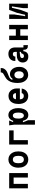

<svg xmlns="http://www.w3.org/2000/svg" viewBox="2195 -3005 1010 5440"><g transform="rotate(-90 2700.0 -285.0)"><path d="M84 -530H516V0H390V-404H210V0H84Z M900 -426Q848.4 -426 821.7 -387.2Q795 -348.4 795 -269Q795 -189.6 821.7 -151.8Q848.4 -114 900 -114Q951.6 -114 978.3 -151.8Q1005 -189.6 1005 -269Q1005 -348.4 978.3 -387.2Q951.6 -426 900 -426ZM900 -552Q963 -552 1015.5 -519.2Q1068 -486.4 1099.5 -422.4Q1131 -358.4 1131 -269Q1131 -177.6 1099.8 -114.3Q1068.6 -51 1016.1 -19.5Q963.6 12 900 12Q836.4 12 783.9 -19.5Q731.4 -51 700.2 -114.3Q669 -177.6 669 -269Q669 -358.4 700.5 -422.4Q732 -486.4 784.5 -519.2Q837 -552 900 -552Z M1324 -530H1726V-404H1450V0H1324Z M1888 -384 1868 -530H2002V-517.6L1958.4 -418H1998.4Q2018.4 -483.8 2061.2 -517.9Q2104 -552 2160 -552Q2218 -552 2262.5 -519.5Q2307 -487 2332 -424Q2357 -361 2357 -272Q2357 -184 2332 -119.7Q2307 -55.4 2262.3 -21.7Q2217.6 12 2160 12Q2095 12 2055.4 -27.1Q2015.8 -66.2 1995.4 -141H1955.4L2014 6V200H1888ZM2060 -272Q2060 -219.2 2070.4 -184.1Q2080.8 -149 2099.7 -131.5Q2118.6 -114 2145.2 -114Q2185 -114 2208 -153.7Q2231 -193.4 2231 -272Q2231 -350 2208.3 -388Q2185.6 -426 2145.2 -426Q2104.8 -426 2082.4 -388.2Q2060 -350.4 2060 -272Z M2474 -269Q2474 -359.4 2503.5 -422.7Q2533 -486 2585.2 -518Q2637.4 -550 2705 -550Q2766.6 -550 2814.1 -518.5Q2861.6 -487 2887.8 -434.4Q2914 -381.8 2914 -321V-227H2606Q2606.6 -192.6 2617.5 -167.7Q2628.4 -142.8 2648.5 -129.4Q2668.6 -116 2696.8 -116Q2735.6 -116 2755.2 -130.4Q2774.8 -144.8 2781.8 -175H2912Q2904 -114.4 2872.2 -72.7Q2840.4 -31 2795.7 -10.5Q2751 10 2705 10Q2599 10 2536.5 -62Q2474 -134 2474 -269ZM2698 -424Q2657.6 -424 2635.6 -402.2Q2613.6 -380.4 2608 -338H2782Q2779.4 -380.4 2758.7 -402.2Q2738 -424 2698 -424Z M3400 -250.8Q3400 -294.4 3386.1 -324.2Q3372.2 -354 3349.4 -368Q3326.6 -382 3298.8 -382Q3270 -382 3247.3 -367.8Q3224.6 -353.6 3210.8 -324Q3197 -294.4 3197 -250.8Q3197 -207 3210.8 -176.8Q3224.6 -146.6 3247.6 -132.3Q3270.6 -118 3298.8 -118Q3326.6 -118 3349.4 -132.3Q3372.2 -146.6 3386.1 -176.6Q3400 -206.6 3400 -250.8ZM3069 -288Q3069 -365.4 3083.4 -431.5Q3097.8 -497.6 3138.8 -555.4Q3179.8 -613.2 3253.8 -652.4L3280 -666Q3316.6 -685.6 3334 -698.1Q3351.4 -710.6 3359.7 -727Q3368 -743.4 3368 -770H3494Q3494 -707 3466.7 -665.2Q3439.4 -623.4 3400 -600.6Q3360.6 -577.8 3307.4 -559.6Q3264.6 -544.4 3237.9 -531.4Q3211.2 -518.4 3189 -496Q3166.8 -473.6 3153.8 -439H3195Q3208.8 -468.8 3243.3 -488.4Q3277.8 -508 3316 -508Q3377.6 -508 3425.3 -474.7Q3473 -441.4 3499.5 -382Q3526 -322.6 3526 -246Q3526 -168.2 3495.8 -110.5Q3465.6 -52.8 3414.4 -22.4Q3363.2 8 3300 8Q3235.8 8 3183.1 -26.5Q3130.4 -61 3099.7 -127.9Q3069 -194.8 3069 -288Z M4141 0H4117Q4064 0 4037 -28.3Q4010 -56.6 4010 -100V-128H3970Q3962.6 -62.4 3924.3 -25.2Q3886 12 3824 12Q3736 12 3692.5 -31.5Q3649 -75 3649 -150Q3649 -194.2 3670.8 -231.3Q3692.6 -268.4 3736.6 -290.7Q3780.6 -313 3844 -313H3950V-363Q3950 -395.6 3934.2 -410.8Q3918.4 -426 3888.6 -426Q3852.4 -426 3835.2 -407.4Q3818 -388.8 3818 -355H3692Q3692 -450.4 3748.2 -501.2Q3804.4 -552 3894 -552Q3979.2 -552 4027.6 -502.3Q4076 -452.6 4076 -355V-126H4141ZM3909 -183.8 3950 -198V-233.8L3832.8 -218.2Q3802.8 -213.8 3788 -197.4Q3773.2 -181 3775 -157.8Q3777.4 -131.2 3796.2 -119.9Q3815 -108.6 3844.4 -112.2Q3871.4 -115.2 3885.2 -133.4Q3899 -151.6 3909 -183.8Z M4410 -215.4V0H4284V-530H4410V-341.4H4590V-530H4716V0H4590V-215.4Z M5316 0H5190V-138.6L5239.2 -452H5199.2L5142.8 -215.8L5061.2 0H4884V-530H5010V-384.8L4960.8 -78H5000.8L5055.6 -307.6L5139.4 -530H5316Z"/></g></svg>

Font: Fliege Mono Thin
Style: Regular
Weight: 100
Version: Version 0.020;Glyphs 3.3 (3306)